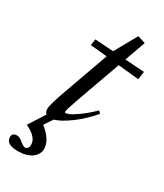

<svg xmlns="http://www.w3.org/2000/svg" viewBox="-241 -603 768 899"><g transform="rotate(30 142.5 -153.5)"><path d="M10.3 220.2Q-53.2 220.2 -53.2 180.7Q-53.2 158.2 -26.4 158.2Q-13.2 158.2 4.9 173.8Q23.4 189 31.7 189Q39.6 189 45.2 182.4Q50.8 175.8 50.8 163.1Q50.8 121.6 -13.7 92.3L42.5 4.4Q32.2 -3.9 32.2 -21Q32.2 -43.9 63.5 -130.9L149.9 -372.1L59.6 -380.9L64.5 -414.6L164.1 -408.2L231.4 -528.3L273.4 -515.1L233.4 -403.3L337.9 -396.5L331.5 -353.5L219.7 -364.7L135.7 -130.4Q111.3 -62.5 111.3 -49.8Q111.3 -45.9 115.2 -45.9Q122.1 -45.9 136 -51.8Q149.9 -57.6 180.4 -79.3Q210.9 -101.1 246.1 -135.3L257.8 -123.5Q212.9 -71.3 165.3 -36.4Q117.7 -1.5 83.5 8.3L52.7 53.7Q113.3 101.6 113.3 149.4Q113.3 180.7 85.4 200.4Q57.6 220.2 10.3 220.2Z"/></g></svg>

Font: Elstob 14pt
Style: Italic
Weight: 400
Italic angle: -20°
Designer: Peter S. Baker
Version: Version 1.015